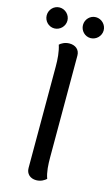

<svg xmlns="http://www.w3.org/2000/svg" viewBox="-151 -916 567 977"><g transform="rotate(15 132.0 -428.0)"><path d="M36 -758C66 -758 91 -783 91 -813C91 -843 66 -868 36 -868C6 -868 -18 -843 -18 -813C-18 -783 6 -758 36 -758ZM227 -758C257 -758 282 -783 282 -813C282 -843 257 -868 227 -868C197 -868 173 -843 173 -813C173 -783 197 -758 227 -758ZM147 12C173 12 191 -1 200 -9C188 -41 186 -81 186 -120V-655C186 -686 163 -704 132 -704C107 -704 88 -692 80 -684C91 -651 94 -611 94 -572V-38C94 -7 116 12 147 12Z"/></g></svg>

Font: Arima Koshi Medium
Style: Regular
Weight: 500
Designer: Joana Correia and Natanael Gama
Foundry: NDISCOVER
Version: Version 1.019;PS 001.019;hotconv 1.0.88;makeotf.lib2.5.64775